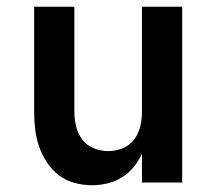

<svg xmlns="http://www.w3.org/2000/svg" viewBox="-20 -540 640 568"><path d="M252 8Q226 8 200 1Q174 -6 153.5 -22Q133 -38 118.5 -60Q104 -82 95.5 -107Q87 -132 84 -158Q81 -184 81 -210V-520H200V-210Q200 -188 205 -166.5Q210 -145 223 -127.5Q236 -110 257 -101.5Q278 -93 300 -93Q322 -93 343 -101.5Q364 -110 377 -127.5Q390 -145 395 -166.5Q400 -188 400 -210V-520H519V0H400V-86Q391 -65 376 -46.5Q361 -28 341 -15.5Q321 -3 298 2.5Q275 8 252 8Z"/></svg>

Font: Iosevka Aile
Style: Bold
Weight: 700
Designer: Belleve Invis
Foundry: Belleve Invis
Version: Version 28.0.1; ttfautohint (v1.8.4)